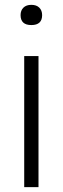

<svg xmlns="http://www.w3.org/2000/svg" viewBox="-20 -773 259 793"><path d="M80 0V-541.5H139V0ZM109.5 -669.5Q65 -669.5 65 -710.5Q65 -730 76.8 -741.5Q88.5 -753 109.5 -753Q130.5 -753 142.2 -741.5Q154 -730 154 -710.5Q154 -669.5 109.5 -669.5Z"/></svg>

Font: Encode Sans Lt
Style: Regular
Weight: 300
Designer: Multiple Designers
Foundry: Impallari Type
Version: Version 3.002; ttfautohint (v1.8.3) -l 8 -r 50 -G 200 -x 14 